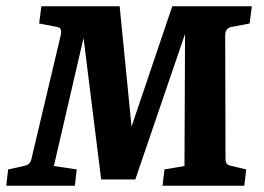

<svg xmlns="http://www.w3.org/2000/svg" viewBox="-25 -593 843 613"><path d="M695 -84Q695 -67 711 -64L761 -52L755 0H494L500 -52L564 -63L566 -541H585L407 -20H298L233 -542H258L147 -63L220 -52L214 0H-5L1 -52L55 -64Q63 -66 68 -71Q73 -76 75 -84L169 -481Q172 -494 168.5 -500Q165 -506 157 -507L100 -518L107 -573H357L402 -118H371L525 -573H779L772 -518L714 -507Q704 -505 699 -498Q694 -491 694 -480Z"/></svg>

Font: Rasa
Style: Italic
Weight: 400
Italic angle: -7.10001°
Designer: Anna Giedrys (Yrsa+Rasa design), David Brezina (Yrsa art-direction, Rasa art-direction, design)
Foundry: Rosetta Type Foundry
Version: Version 2.004